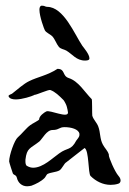

<svg xmlns="http://www.w3.org/2000/svg" viewBox="-20 -648 452 672"><path d="M75 4C80 4 85 3 90 2C106 -4 124 -13 136 -25C139 -28 143 -37 146 -39C158 -45 175 -45 187 -51C197 -56 204 -76 212 -80C214 -81 275 -130 276 -130C292 -122 288 -41 297 -32C315 -14 340 -1 367 -1C376 -1 385 -2 394 -5C404 -8 405 -21 395 -32C381 -48 361 -97 361 -104V-107C357 -121 346 -130 340 -142C329 -162 332 -184 324 -205C319 -219 307 -229 303 -243C302 -249 303 -300 301 -301C276 -326 255 -364 220 -375C197 -383 209 -407 181 -407C146 -384 112 -379 82 -364C63 -355 40 -334 22 -320C19 -318 10 -316 10 -312V-311C13 -303 23 -300 35 -300C58 -300 91 -311 99 -315C100 -316 100 -316 101 -316C108 -316 150 -335 156 -333C173 -327 187 -313 202 -298C205 -295 213 -280 214 -274C215 -272 218 -256 218 -254C218 -233 155 -264 142 -258C134 -254 117 -242 117 -230C117 -227 92 -215 86 -210C72 -200 57 -180 42 -167C31 -158 12 -105 12 -83C12 -80 24 -43 25 -41C29 -34 36 -37 39 -26C43 -8 57 4 75 4ZM96 -61C89 -61 82 -63 75 -67C70 -69 69 -77 69 -83V-89C74 -131 85 -127 118 -153C129 -163 143 -193 164 -193C187 -193 186 -203 206 -203C229 -203 255 -196 258 -180V-176C258 -168 251 -162 247 -156C228 -120 217 -133 187 -111C165 -96 131 -61 96 -61ZM145 -624C139 -624 136 -628 129 -628H124C120 -626 118 -621 118 -614C118 -590 135 -545 137 -542C141 -534 156 -528 163 -521C173 -510 177 -495 186 -484C193 -476 203 -476 212 -471C234 -458 247 -436 278 -436C289 -436 293 -439 293 -443V-444C293 -458 273 -481 268 -488C241 -528 203 -624 145 -624Z"/></svg>

Font: Ancial
Style: Regular
Weight: 400
Designer: Daytona Mess (Anne-Dauphine Borione)
Foundry: Daytona Mess (Anne-Dauphine Borione)
Version: Version 1.000;Glyphs 3.2 (3192)